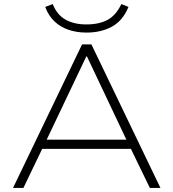

<svg xmlns="http://www.w3.org/2000/svg" viewBox="-20 -923 852 943"><path d="M44 0 383 -705H429L768 0H716L617 -204L649 -192H161L193 -204L95 0ZM404 -646 205 -228 179 -237H631L605 -228L407 -646ZM405 -763Q357 -763 317 -776.5Q277 -790 247.5 -818Q218 -846 202 -889L239 -903Q260 -850 302 -826.5Q344 -803 404 -803Q467 -803 508.5 -825.5Q550 -848 576 -903L611 -889Q583 -821 529.5 -792Q476 -763 405 -763Z"/></svg>

Font: Nunito Sans 10pt SemiExpanded ExtraLight
Style: Regular
Weight: 250
Width: 6
Designer: Vernon Adams
Foundry: Vernon Adams
Version: Version 3.101;gftools[0.9.27]